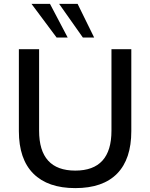

<svg xmlns="http://www.w3.org/2000/svg" viewBox="-20 -958 773 987"><path d="M367 9Q226 9 151.5 -65.5Q77 -140 77 -284V-705H181V-286Q181 -81 367 -81Q553 -81 553 -286V-705H655V-284Q655 -140 582 -65.5Q509 9 367 9ZM406 -765 284 -938H379L464 -765ZM271 -765 142 -938H237L328 -765Z"/></svg>

Font: Nunito Sans SemiBold
Style: Regular
Weight: 600
Designer: Vernon Adams
Foundry: Vernon Adams
Version: Version 3.101; ttfautohint (v1.8.4.7-5d5b);gftools[0.9.27]